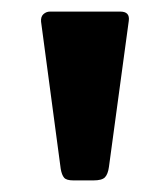

<svg xmlns="http://www.w3.org/2000/svg" viewBox="-20 -762 288 331"><path d="M167.8 -474.2Q166.1 -461.7 160.9 -456.3Q155.7 -451 141.4 -451H106.3Q94.4 -451 90.5 -455.7Q86.5 -460.4 84.7 -470.8L50.8 -724.6Q50.1 -733.3 54.9 -737.6Q59.8 -742 66 -742H187.5Q204.2 -742 202 -726Z"/></svg>

Font: Libre Franklin Thin
Style: Regular
Weight: 100
Designer: Pablo Impallari, Rodrigo Fuenzalida, Nhung Nguyen
Foundry: Impallari Type
Version: Version 3.000